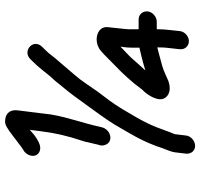

<svg xmlns="http://www.w3.org/2000/svg" viewBox="-36 -715 773 741"><g transform="rotate(-90 350.5 -344.5)"><path d="M449 -170C465 -188 480 -203 495 -221C507 -235 523 -248 541 -266L539 -252C538 -243 537 -233 537 -222V-204V-193C522 -190 478 -179 449 -170ZM608 -213V-231C608 -239 609 -247 610 -257L616 -313C620 -343 595 -358 569 -358C554 -358 538 -353 525 -342C508 -328 480 -298 465 -284C441 -262 400 -217 381 -190C378 -185 374 -181 370 -177C354 -161 336 -130 338 -109C340 -89 358 -76 380 -76C390 -76 399 -78 408 -81C429 -90 446 -99 467 -105C490 -111 514 -118 538 -124C538 -111 538 -104 537 -91L531 -37C529 -18 543 -2 562 -2C581 -2 599 -18 601 -37L605 -74C607 -91 608 -105 608 -116V-126H637C656 -126 675 -142 677 -161C679 -180 665 -196 646 -196H608ZM540 -568C557 -585 553 -604 542 -615C530 -627 508 -631 491 -612L483 -604C456 -576 450 -566 427 -538L407 -516C399 -506 390 -494 378 -480C366 -466 344 -437 312 -392C285 -354 266 -330 241 -290C205 -227 174 -182 148 -101C144 -89 135 -72 133 -55L128 -13C126 6 139 22 158 22C177 22 196 6 198 -13L203 -55C204 -61 211 -74 214 -84C237 -148 246 -169 300 -259C323 -297 341 -319 368 -355C391 -387 408 -416 432 -443C447 -460 466 -483 479 -498C498 -518 512 -541 531 -559ZM172 -392C169 -378 166 -370 163 -354L160 -344C158 -334 161 -326 165 -318C176 -301 198 -302 213 -313C220 -318 226 -326 229 -335L232 -347C246 -412 267 -464 279 -533L295 -662C298 -685 290 -701 272 -708C258 -713 244 -713 231 -705C210 -693 195 -679 178 -667C161 -655 159 -651 142 -641C133 -636 127 -629 123 -620C114 -599 123 -582 140 -577C149 -574 161 -576 173 -582C197 -594 203 -602 220 -616L214 -570C208 -520 196 -468 178 -415C175 -407 173 -399 172 -392Z"/></g></svg>

Font: Squarish
Style: BoldIt
Weight: 400
Foundry: Cannot Into Space Fonts
Version: Version 0.272